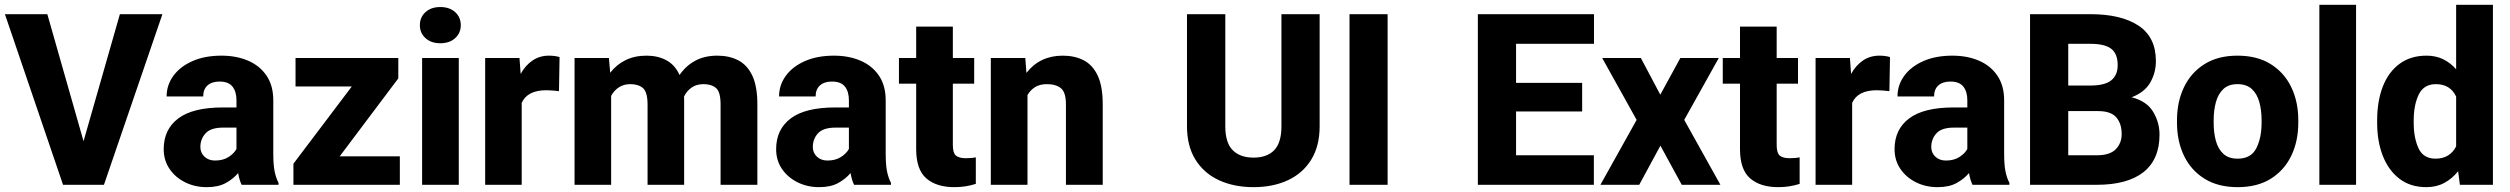

<svg xmlns="http://www.w3.org/2000/svg" viewBox="-20 -770 10458 800"><path d="M177.2 -710.9 328.1 -181.6 479.5 -710.9H656.7L413.1 0H242.7L0.5 -710.9Z M986.8 0Q977.5 -19 972.2 -48.8Q951.7 -24.4 920.4 -7.3Q889.2 9.8 841.3 9.8Q792 9.8 751.2 -10.5Q710.4 -30.8 686.3 -66.4Q662.1 -102.1 662.1 -148.4Q662.1 -231 722.9 -276.6Q783.7 -322.3 908.2 -322.3H965.3V-352.5Q965.3 -388.2 948.7 -409.2Q932.1 -430.2 894.5 -430.2Q862.8 -430.2 844.7 -414.1Q826.7 -397.9 826.7 -368.2H674.3Q674.3 -415.5 702.4 -454.1Q730.5 -492.7 782 -515.4Q833.5 -538.1 902.8 -538.1Q964.8 -538.1 1013.4 -517.3Q1062 -496.6 1090.3 -455.1Q1118.7 -413.6 1118.7 -351.6V-130.4Q1118.7 -83 1124.3 -55.7Q1129.9 -28.3 1140.6 -8.3V0ZM876 -101.1Q909.7 -101.1 932.6 -116Q955.6 -130.9 965.3 -149.4V-238.3H909.7Q858.4 -238.3 836.7 -214.6Q814.9 -190.9 814.9 -157.7Q814.9 -133.3 832 -117.2Q849.1 -101.1 876 -101.1Z M1646 -118.7V0H1202.6V-87.9L1445.8 -409.7H1211.4V-528.3H1639.6V-443.4L1395.5 -118.7Z M1729.5 -665Q1729.5 -698.2 1752.9 -719.5Q1776.4 -740.7 1814.5 -740.7Q1853 -740.7 1876.5 -719.5Q1899.9 -698.2 1899.9 -665Q1899.9 -632.3 1876.5 -611.1Q1853 -589.8 1814.5 -589.8Q1776.4 -589.8 1752.9 -611.1Q1729.5 -632.3 1729.5 -665ZM1891.6 -528.3V0H1738.8V-528.3Z M2311.5 -532.2 2309.1 -390.1Q2298.8 -391.6 2283.4 -392.8Q2268.1 -394 2256.8 -394Q2177.2 -394 2153.8 -341.3V0H2001.5V-528.3H2144.5L2149.4 -461.9Q2168.9 -497.6 2198.7 -517.8Q2228.5 -538.1 2267.1 -538.1Q2292.5 -538.1 2311.5 -532.2Z M2606.4 -419.4Q2579.1 -419.4 2558.8 -406.2Q2538.6 -393.1 2526.4 -370.6V0H2374V-528.3H2517.1L2522.5 -466.8Q2548.3 -500.5 2586.2 -519.3Q2624 -538.1 2673.8 -538.1Q2721.2 -538.1 2756.8 -518.8Q2792.5 -499.5 2811.5 -457.5Q2836.9 -495.1 2876.2 -516.6Q2915.5 -538.1 2968.8 -538.1Q3018.6 -538.1 3056.2 -518.6Q3093.8 -499 3114.7 -454.6Q3135.7 -410.2 3135.7 -335V0H2982.4V-335Q2982.4 -387.2 2963.4 -403.3Q2944.3 -419.4 2911.6 -419.4Q2882.3 -419.4 2862.1 -405.5Q2841.8 -391.6 2830.1 -367.7Q2830.6 -360.4 2830.6 -352.5V0H2678.2V-334Q2678.2 -386.2 2659.2 -402.8Q2640.1 -419.4 2606.4 -419.4Z M3538.6 0Q3529.3 -19 3523.9 -48.8Q3503.4 -24.4 3472.2 -7.3Q3440.9 9.8 3393.1 9.8Q3343.8 9.8 3303 -10.5Q3262.2 -30.8 3238 -66.4Q3213.9 -102.1 3213.9 -148.4Q3213.9 -231 3274.7 -276.6Q3335.4 -322.3 3460 -322.3H3517.1V-352.5Q3517.1 -388.2 3500.5 -409.2Q3483.9 -430.2 3446.3 -430.2Q3414.6 -430.2 3396.5 -414.1Q3378.4 -397.9 3378.4 -368.2H3226.1Q3226.1 -415.5 3254.2 -454.1Q3282.2 -492.7 3333.7 -515.4Q3385.3 -538.1 3454.6 -538.1Q3516.6 -538.1 3565.2 -517.3Q3613.8 -496.6 3642.1 -455.1Q3670.4 -413.6 3670.4 -351.6V-130.4Q3670.4 -83 3676 -55.7Q3681.6 -28.3 3692.4 -8.3V0ZM3427.7 -101.1Q3461.4 -101.1 3484.4 -116Q3507.3 -130.9 3517.1 -149.4V-238.3H3461.4Q3410.2 -238.3 3388.4 -214.6Q3366.7 -190.9 3366.7 -157.7Q3366.7 -133.3 3383.8 -117.2Q3400.9 -101.1 3427.7 -101.1Z M4039.1 -528.3V-421.4H3950.2V-165.5Q3950.2 -132.8 3962.9 -121.8Q3975.6 -110.8 4004.4 -110.8Q4018.1 -110.8 4028.1 -111.8Q4038.1 -112.8 4045.9 -114.3V-3.9Q4026.4 2.4 4004.4 6.1Q3982.4 9.8 3956.5 9.8Q3881.8 9.8 3839.6 -26.9Q3797.4 -63.5 3797.4 -148.4V-421.4H3725.6V-528.3H3797.4V-659.2H3950.2V-528.3Z M4341.8 -419.4Q4313 -419.4 4293.2 -407.2Q4273.4 -395 4261.2 -374V0H4108.4V-528.3H4252L4256.8 -466.3Q4313 -538.1 4408.2 -538.1Q4458 -538.1 4495.4 -518.8Q4532.7 -499.5 4553.7 -455.1Q4574.7 -410.6 4574.7 -335V0H4421.4V-335.4Q4421.4 -385.3 4400.6 -402.3Q4379.9 -419.4 4341.8 -419.4Z M5319.3 -710.9H5478.5V-244.1Q5478.5 -161.6 5443.6 -105Q5408.7 -48.3 5346.7 -19.3Q5284.7 9.8 5203.1 9.8Q5121.6 9.8 5058.8 -19.3Q4996.1 -48.3 4960.9 -105Q4925.8 -161.6 4925.8 -244.1V-710.9H5085.4V-244.1Q5085.4 -175.3 5116.2 -144.3Q5147 -113.3 5203.1 -113.3Q5259.3 -113.3 5289.3 -144.3Q5319.3 -175.3 5319.3 -244.1Z M5761.7 -710.9V0H5603V-710.9Z M6621.1 -123V0H6137.7V-710.9H6621.6V-587.4H6296.9V-424.8H6572.3V-305.7H6296.9V-123Z M6816.9 -528.3 6897.9 -375.5 6981.4 -528.3H7141.6L6997.6 -270.5L7148.4 0H6987.3L6898.4 -163.1L6810.1 0H6648.4L6799.3 -270.5L6655.8 -528.3Z M7471.7 -528.3V-421.4H7382.8V-165.5Q7382.8 -132.8 7395.5 -121.8Q7408.2 -110.8 7437 -110.8Q7450.7 -110.8 7460.7 -111.8Q7470.7 -112.8 7478.5 -114.3V-3.9Q7459 2.4 7437 6.1Q7415 9.8 7389.2 9.8Q7314.5 9.8 7272.2 -26.9Q7230 -63.5 7230 -148.4V-421.4H7158.2V-528.3H7230V-659.2H7382.8V-528.3Z M7855 -532.2 7852.5 -390.1Q7842.3 -391.6 7826.9 -392.8Q7811.5 -394 7800.3 -394Q7720.7 -394 7697.3 -341.3V0H7544.9V-528.3H7688L7692.9 -461.9Q7712.4 -497.6 7742.2 -517.8Q7772 -538.1 7810.5 -538.1Q7835.9 -538.1 7855 -532.2Z M8198.7 0Q8189.5 -19 8184.1 -48.8Q8163.6 -24.4 8132.3 -7.3Q8101.1 9.8 8053.2 9.8Q8003.9 9.8 7963.1 -10.5Q7922.4 -30.8 7898.2 -66.4Q7874 -102.1 7874 -148.4Q7874 -231 7934.8 -276.6Q7995.6 -322.3 8120.1 -322.3H8177.2V-352.5Q8177.2 -388.2 8160.6 -409.2Q8144 -430.2 8106.4 -430.2Q8074.7 -430.2 8056.6 -414.1Q8038.6 -397.9 8038.6 -368.2H7886.2Q7886.2 -415.5 7914.3 -454.1Q7942.4 -492.7 7993.9 -515.4Q8045.4 -538.1 8114.7 -538.1Q8176.8 -538.1 8225.3 -517.3Q8273.9 -496.6 8302.2 -455.1Q8330.6 -413.6 8330.6 -351.6V-130.4Q8330.6 -83 8336.2 -55.7Q8341.8 -28.3 8352.5 -8.3V0ZM8087.9 -101.1Q8121.6 -101.1 8144.5 -116Q8167.5 -130.9 8177.2 -149.4V-238.3H8121.6Q8070.3 -238.3 8048.6 -214.6Q8026.9 -190.9 8026.9 -157.7Q8026.9 -133.3 8043.9 -117.2Q8061 -101.1 8087.9 -101.1Z M8716.3 0H8438.5V-710.9H8690.4Q8818.4 -710.9 8890.6 -663.1Q8962.9 -615.2 8962.9 -515.6Q8962.9 -467.3 8939.5 -426.3Q8916 -385.3 8861.8 -364.7Q8924.8 -348.6 8951.4 -304.2Q8978 -259.8 8978 -209.5Q8978 -105.5 8911.1 -52.7Q8844.2 0 8716.3 0ZM8690.4 -587.4H8597.7V-413.6H8689.9Q8750 -413.6 8776.9 -435.3Q8803.7 -457 8803.7 -498.5Q8803.7 -545.9 8776.9 -566.7Q8750 -587.4 8690.4 -587.4ZM8820.3 -211.4Q8820.3 -255.4 8797.6 -281.2Q8774.9 -307.1 8722.7 -307.1H8597.7V-123H8716.3Q8771.5 -123 8795.9 -148.4Q8820.3 -173.8 8820.3 -211.4Z M9050.8 -258.8V-269Q9050.8 -346.2 9080.1 -407Q9109.4 -467.8 9165.5 -502.9Q9221.7 -538.1 9302.7 -538.1Q9384.8 -538.1 9441.2 -502.9Q9497.6 -467.8 9526.9 -407Q9556.2 -346.2 9556.2 -269V-258.8Q9556.2 -181.6 9526.9 -120.8Q9497.6 -60.1 9441.4 -25.1Q9385.3 9.8 9303.7 9.8Q9222.2 9.8 9165.8 -25.1Q9109.4 -60.1 9080.1 -120.8Q9050.8 -181.6 9050.8 -258.8ZM9203.6 -269V-258.8Q9203.6 -216.8 9212.9 -182.9Q9222.2 -148.9 9244.1 -128.9Q9266.1 -108.9 9303.7 -108.9Q9359.4 -108.9 9381.3 -152.3Q9403.3 -195.8 9403.3 -258.8V-269Q9403.3 -310.1 9394 -344.2Q9384.8 -378.4 9362.8 -398.9Q9340.8 -419.4 9302.7 -419.4Q9265.6 -419.4 9243.9 -398.9Q9222.2 -378.4 9212.9 -344.2Q9203.6 -310.1 9203.6 -269Z M9796.9 -750V0H9644V-750Z M9884.8 -257.8V-268.1Q9884.8 -348.6 9908.4 -409.4Q9932.1 -470.2 9978.3 -504.2Q10024.4 -538.1 10090.8 -538.1Q10129.4 -538.1 10159.9 -523.2Q10190.4 -508.3 10213.9 -481.4V-750H10367.2V0H10229.5L10222.2 -56.6Q10197.8 -25.9 10165 -8.1Q10132.3 9.8 10089.8 9.8Q10023.4 9.8 9977.8 -25.1Q9932.1 -60.1 9908.4 -120.6Q9884.8 -181.2 9884.8 -257.8ZM10037.1 -268.1V-257.8Q10037.1 -195.8 10057.1 -152.3Q10077.1 -108.9 10128.4 -108.9Q10159.2 -108.9 10180.7 -122.6Q10202.1 -136.2 10213.9 -160.2V-367.7Q10189.5 -419.4 10129.4 -419.4Q10079.1 -419.4 10058.1 -376Q10037.1 -332.5 10037.1 -268.1Z"/></svg>

Font: Vazirmatn UI ExtraBold
Style: Regular
Weight: 800
Designer: Saber Rastikerdar
Foundry: Saber Rastikerdar
Version: Version 33.003